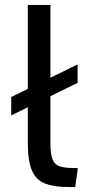

<svg xmlns="http://www.w3.org/2000/svg" viewBox="-20 -755 386 779"><path d="M92.8 -174.8V-319.8L25.4 -286.6V-361.3L92.8 -394.5V-734.9H184.6V-439.5L294.9 -493.7V-418.9L184.6 -364.7V-173.8Q184.6 -131.8 192.4 -110.1Q200.2 -88.4 220.7 -80.8Q241.2 -73.2 279.8 -73.2H295.9L285.2 3.9H258.8Q202.1 3.9 165.3 -9.3Q128.4 -22.5 110.6 -61Q92.8 -99.6 92.8 -174.8Z"/></svg>

Font: Monda
Style: Regular
Weight: 400
Designer: Vernon Adams
Foundry: Vernon Adams
Version: Version 2.100; ttfautohint (v1.8.3)